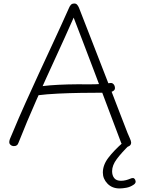

<svg xmlns="http://www.w3.org/2000/svg" viewBox="-20 -808 802 1079"><path d="M84 -6Q81 4 73.5 9Q66 14 54 13Q45 12 37.5 4.5Q30 -3 33 -17Q34 -23 37.5 -31Q41 -39 49 -58Q85 -145 122.5 -228Q160 -311 199 -396Q238 -481 280.5 -572Q323 -663 368 -764Q372 -774 378.5 -781Q385 -788 396 -788Q406 -789 412.5 -782.5Q419 -776 424 -764Q429 -751 446 -707.5Q463 -664 487.5 -601Q512 -538 540.5 -464.5Q569 -391 598 -316.5Q627 -242 652.5 -175Q678 -108 697 -60Q701 -50 709 -32.5Q717 -15 717 -7Q717 5 708 11.5Q699 18 689 18Q679 18 672 11.5Q665 5 661 -5Q625 -100 587 -201Q549 -302 513 -397.5Q477 -493 446 -573.5Q415 -654 394 -709Q345 -598 291 -481Q237 -364 184 -244.5Q131 -125 84 -6ZM162 -293Q162 -300 166.5 -305.5Q171 -311 178.5 -314.5Q186 -318 197 -320Q219 -325 262 -328.5Q305 -332 361 -333.5Q417 -335 478 -334Q498 -334 515.5 -334.5Q533 -335 546.5 -336Q560 -337 572.5 -338.5Q585 -340 596 -341Q610 -344 618 -335Q626 -326 626 -313Q626 -304 619 -298.5Q612 -293 601.5 -290.5Q591 -288 579 -287.5Q567 -287 557 -287Q499 -287 434.5 -286Q370 -285 306.5 -282Q243 -279 187 -272Q180 -271 171 -277.5Q162 -284 162 -293ZM652 251Q610 251 584 224Q558 197 558 162Q558 119 589 78.5Q620 38 671 -7H708L711 3Q663 50 636.5 85.5Q610 121 610 154Q610 178 622 193Q634 208 660 208Q674 208 687.5 204.5Q701 201 710 197Q721 192 728 192.5Q735 193 740 203Q744 212 741 219Q738 226 731 230Q712 243 690.5 247Q669 251 652 251Z"/></svg>

Font: Playpen Sans ExtraLight
Style: Regular
Weight: 250
Designer: Laura Meseguer, Veronika Burian, José Scaglione
Foundry: TypeTogether
Version: Version 1.001